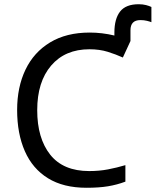

<svg xmlns="http://www.w3.org/2000/svg" viewBox="-20 -878 736 908"><path d="M636 -858Q655 -858 670.5 -854Q686 -850 696 -845V-773Q689 -776 675 -779.5Q661 -783 644 -783Q597 -783 597 -735V-684L561 -606Q528 -621 489.5 -633Q451 -645 403 -645Q288 -645 222 -568Q156 -491 156 -357Q156 -224 217.5 -146.5Q279 -69 402 -69Q449 -69 491 -77Q533 -85 573 -97V-19Q533 -4 490.5 3Q448 10 389 10Q280 10 207 -35Q134 -80 97.5 -163Q61 -246 61 -358Q61 -466 100.5 -548.5Q140 -631 217 -677.5Q294 -724 404 -724Q463 -724 521 -710V-724Q521 -789 548 -823.5Q575 -858 636 -858Z"/></svg>

Font: Noto Sans
Style: Regular
Weight: 400
Designer: Monotype Design Team
Foundry: Monotype Imaging Inc.
Version: Version 2.007